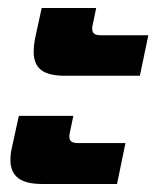

<svg xmlns="http://www.w3.org/2000/svg" viewBox="-20 -502 390 479"><path d="M64 -373Q64 -388 67 -404L84 -482H220L211 -439Q210 -435 210 -430Q210 -422 215 -418Q220 -414 232 -414H350L329 -313H142Q101 -313 82.5 -327.5Q64 -342 64 -373ZM6 -103Q6 -119 10 -135L27 -213H163L154 -170Q153 -166 153 -161Q153 -153 158 -149Q163 -145 175 -145H293L272 -43H85Q44 -43 25 -58Q6 -73 6 -103Z"/></svg>

Font: Prompt SemiBold
Style: Italic
Weight: 600
Italic angle: -12°
Designer: Katatrad Team
Foundry: CadsonDemak
Version: Version 1.001